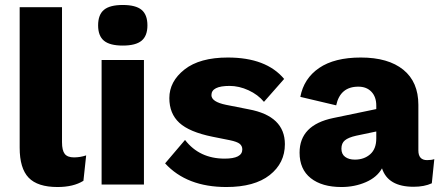

<svg xmlns="http://www.w3.org/2000/svg" viewBox="-20 -741 1770 771"><path d="M229 -712V-170Q229 -137 240 -123Q251 -109 277 -109Q302 -109 326 -117L315 -15Q275 10 211 10Q131 10 95 -27.5Q59 -65 59 -148V-712Z M374 -639Q374 -682 397.5 -701.5Q421 -721 473 -721Q525 -721 548.5 -701.5Q572 -682 572 -639Q572 -597 548.5 -577.5Q525 -558 473 -558Q421 -558 397.5 -577.5Q374 -597 374 -639ZM558 -500V0H388V-500Z M889 10Q730 10 643 -85L723 -179Q781 -104 882 -104Q953 -104 953 -141Q953 -155 942.5 -163.5Q932 -172 903 -178L833 -192Q740 -211 700 -248Q660 -285 660 -347Q660 -414 721 -462Q782 -510 895 -510Q1049 -510 1121 -424L1040 -332Q1016 -361 978 -378.5Q940 -396 902 -396Q829 -396 829 -359Q829 -332 888 -320L979 -302Q1124 -275 1124 -162Q1124 -86 1063 -38Q1002 10 889 10Z M1695 -98Q1713 -98 1724 -102L1714 -5Q1684 9 1641 9Q1538 9 1514 -65Q1494 -29 1449 -9.5Q1404 10 1351 10Q1273 10 1228 -25.5Q1183 -61 1183 -128Q1183 -239 1318 -267L1491 -303V-317Q1491 -352 1471.5 -372.5Q1452 -393 1419 -393Q1346 -393 1330 -318L1186 -352Q1200 -426 1261.5 -468Q1323 -510 1429 -510Q1539 -510 1599.5 -461Q1660 -412 1660 -320V-137Q1660 -98 1695 -98ZM1405 -100Q1442 -100 1466.5 -121.5Q1491 -143 1491 -185V-213L1410 -196Q1379 -189 1365 -177.5Q1351 -166 1351 -144Q1351 -122 1366 -111Q1381 -100 1405 -100Z"/></svg>

Font: Elaine Sans
Style: Bold
Weight: 700
Designer: Wei Huang
Foundry: Wei Huang
Version: Version 2.001;December 24, 2019;FontCreator 12.0.0.2547 64-b